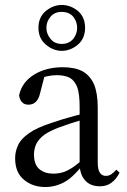

<svg xmlns="http://www.w3.org/2000/svg" viewBox="-20 -742 510 774"><path d="M163 12Q190 12 215 3Q239 -5 262 -23Q284 -41 308 -70H338L328 -112Q295 -82 273 -67Q250 -52 232 -47Q214 -42 194 -42Q161 -42 139 -60Q117 -78 117 -120Q117 -136 123 -154Q129 -172 149 -191Q169 -209 212 -226Q232 -233 263 -244Q294 -254 340 -268V-290Q308 -282 281 -275Q254 -267 232 -261Q210 -254 192 -248Q129 -228 97 -205Q64 -182 53 -157Q41 -132 41 -104Q41 -46 77 -17Q112 12 163 12ZM383 9Q411 9 430 -6Q449 -20 462 -46L449 -58Q437 -45 428 -39Q419 -33 406 -33Q392 -33 383 -45Q374 -57 374 -88V-308Q374 -366 359 -402Q343 -438 312 -455Q281 -471 233 -471Q166 -471 117 -441Q68 -410 57 -358Q59 -341 68 -331Q77 -320 95 -320Q113 -320 125 -332Q136 -343 141 -364L162 -445L129 -423Q152 -431 172 -435Q191 -439 209 -439Q241 -439 262 -428Q282 -416 292 -389Q301 -361 301 -312V-83V-80Q302 -38 323 -15Q344 9 383 9ZM229 -565Q200 -565 184 -585Q167 -605 167 -630Q167 -655 184 -675Q200 -694 229 -694Q258 -694 275 -675Q291 -655 291 -630Q291 -605 275 -585Q258 -565 229 -565ZM229 -537Q264 -537 294 -562Q323 -587 323 -630Q323 -673 294 -698Q264 -722 229 -722Q195 -722 165 -698Q135 -673 135 -630Q135 -587 165 -562Q195 -537 229 -537Z"/></svg>

Font: Source Serif 4 48pt
Style: Regular
Weight: 400
Designer: Frank Grie√ühammer
Foundry: Adobe Systems Incorporated
Version: Version 4.004;hotconv 1.0.116;makeotfexe 2.5.65601